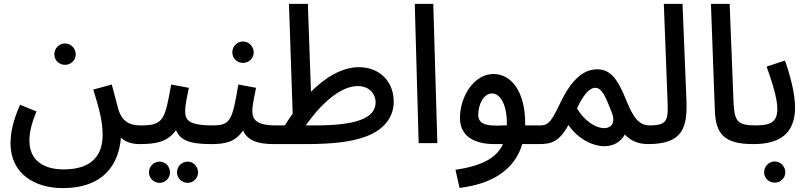

<svg xmlns="http://www.w3.org/2000/svg" viewBox="-20 -735 4154 986"><path d="M314 -402C344 -402 369 -426 369 -456C369 -486 344 -512 314 -512C283 -512 259 -486 259 -456C259 -426 283 -402 314 -402ZM34 1C34 155 155 231 303 231C510 231 590 111 601 -28C623 -7 656 5 696 5C733 5 753 -17 753 -45C753 -71 739 -91 705 -91C660 -91 611 -99 588 -173C582 -193 575 -224 554 -301L459 -275C484 -192 507 -122 507 -42C507 53 461 135 307 135C201 135 131 86 131 -12C131 -57 143 -103 167 -163L83 -197C45 -112 34 -47 34 1Z M695 5C782 5 841 -6 884 -67C903 -18 949 5 1062 5C1099 5 1120 -17 1120 -45C1120 -71 1105 -91 1072 -91C943 -91 931 -122 931 -165C931 -198 943 -250 950 -284L859 -301C827 -121 820 -91 705 -91ZM944 204C973 204 997 180 997 150C997 120 973 95 944 95C913 95 889 120 889 150C889 180 913 204 944 204ZM800 204C829 204 853 180 853 150C853 120 829 95 800 95C769 95 745 120 745 150C745 180 769 204 800 204Z M1228 -412C1258 -412 1283 -436 1283 -466C1283 -496 1258 -522 1228 -522C1197 -522 1173 -496 1173 -466C1173 -436 1197 -412 1228 -412ZM1062 5C1129 5 1187 -2 1228 -65C1250 -17 1296 5 1387 5C1425 5 1445 -17 1445 -45C1445 -71 1431 -91 1397 -91C1295 -91 1276 -122 1276 -165C1276 -198 1288 -249 1295 -284L1204 -301C1173 -119 1165 -91 1072 -91Z M1387 5H1547C1692 5 1789 -7 1862 -35C1960 -73 2002 -140 2002 -213C2002 -315 1931 -390 1823 -390C1737 -390 1651 -338 1577 -264L1561 -715H1464L1483 -151C1468 -131 1455 -111 1443 -91H1397ZM1817 -293C1882 -293 1909 -247 1909 -210C1909 -128 1809 -91 1601 -91H1550C1610 -176 1715 -293 1817 -293Z M2130 0H2226L2205 -715H2110Z M2340 230C2513 209 2624 133 2662 5H2745C2780 5 2803 -15 2803 -45C2803 -72 2787 -91 2755 -91H2677C2677 -93 2677 -96 2677 -99C2678 -255 2612 -355 2514 -355C2414 -355 2342 -239 2342 -129C2342 -38 2412 5 2520 5H2563C2528 81 2446 118 2319 137ZM2436 -146C2436 -200 2465 -255 2506 -255C2553 -255 2584 -190 2583 -98C2583 -95 2583 -93 2583 -91H2567C2469 -85 2436 -101 2436 -146Z M2745 5C2810 5 2851 -5 2899 -93C2952 -17 3029 16 3083 16C3130 16 3167 -6 3189 -44C3219 -11 3260 5 3308 5C3345 5 3365 -17 3365 -45C3365 -71 3351 -91 3317 -91C3265 -91 3235 -124 3197 -218C3150 -336 3112 -379 3046 -379C2986 -379 2923 -339 2863 -218C2817 -123 2802 -91 2755 -91ZM2943 -178C2974 -247 3008 -284 3036 -284C3071 -285 3091 -237 3123 -154C3141 -108 3122 -77 3082 -77C3038 -77 2980 -116 2943 -178Z M3307 5C3486 5 3511 -78 3505 -224L3485 -715H3389L3408 -221C3412 -118 3409 -91 3316 -91Z M3849 5C3886 5 3907 -17 3907 -45C3907 -71 3892 -91 3859 -91C3765 -91 3751 -115 3747 -212L3727 -715H3631L3651 -170C3655 -48 3697 5 3849 5Z M3849 5C3977 5 4063 -43 4063 -184C4063 -257 4035 -358 4011 -424L3917 -393C3944 -318 3972 -229 3972 -177C3972 -106 3935 -91 3859 -91ZM3959 203C3988 203 4013 179 4013 150C4013 120 3988 94 3959 94C3928 94 3904 120 3904 150C3904 179 3928 203 3959 203Z"/></svg>

Font: Noto Sans Arabic UI SmCn Md
Style: Regular
Weight: 500
Width: 4
Designer: Monotype Design Team, Nadine Chahine and Nizar Qandah
Foundry: Monotype Imaging Inc.
Version: Version 2.010